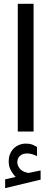

<svg xmlns="http://www.w3.org/2000/svg" viewBox="-20 -687 267 1002"><path d="M62 236.3 6.8 249V294.9L191.9 250.5V202.6L132.3 214.8C130.9 215.3 129.4 215.3 127.4 215.3C125 215.3 123 214.8 121.6 214.4C120.1 213.9 118.2 213.4 116.7 212.9C100.6 208.5 89.4 201.2 82 191.4C74.7 181.6 70.8 171.4 70.3 160.6C70.3 146 74.7 134.8 84 126.5C89.4 121.6 95.2 118.2 102.5 116.2C109.4 114.7 115.7 113.8 121.6 113.8C138.2 113.8 155.3 118.7 173.3 127.9L172.9 80.1C163.6 74.7 155.3 70.3 147 66.9C138.7 64 127.9 62.5 114.7 62.5C101.6 62.5 89.4 64.9 77.1 70.3C64.9 75.7 54.2 83.5 45.9 93.8C39.6 101.1 34.7 109.9 31.2 120.1C27.3 130.4 25.4 141.6 25.4 154.3C25.4 172.4 28.8 187.5 36.1 200.7C43 213.9 51.8 226.1 62 236.3ZM72.8 -667V-0.5H155.3V-667Z"/></svg>

Font: Vazir
Style: Regular
Weight: 400
Designer: Saber Rastikerdar
Foundry: Saber Rastikerdar
Version: Version 27.002;January 24, 2021;FontCreator 13.0.0.2683 64-b